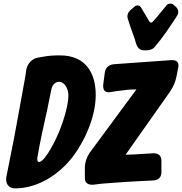

<svg xmlns="http://www.w3.org/2000/svg" viewBox="-20 -1036 1006 1061"><path d="M837 -779C878 -827 914 -881 949 -934L959 -950C963 -956 965 -962 965 -969C965 -972 966 -984 953 -997L941 -1008C936 -1013 929 -1016 921 -1016C912 -1016 904 -1012 899 -1005L894 -999C881 -984 868 -968 853 -949L827 -919C823 -914 819 -911 815 -911C811 -911 807 -914 803 -921L761 -992C756 -1001 749 -1006 741 -1006C734 -1006 728 -1004 723 -999L710 -988C695 -977 684 -963 684 -944C684 -941 685 -937 686 -933L702 -884C709 -863 717 -842 725 -819C733 -792 739 -758 775 -758H791C807 -758 826 -764 837 -779ZM63 5C191 5 311 -74 386 -175C461 -277 509 -405 509 -511C509 -627 458 -730 311 -730C278 -730 248 -728 221 -723L192 -718C157 -713 132 -685 125 -650L121 -620C102 -517 78 -378 57 -269L15 -58C14 -53 14 -48 14 -44C14 -20 28 5 63 5ZM543 -21C584 -24 629 -28 680 -31C736 -34 780 -37 812 -38L828 -39C855 -40 872 -57 872 -84V-148C872 -177 855 -189 828 -189L793 -187C737 -183 693 -181 674 -181L922 -533C937 -556 950 -585 955 -612L965 -664C966 -667 966 -670 966 -675C966 -698 949 -704 929 -704L608 -681C581 -678 562 -661 559 -634L550 -565C550 -541 556 -526 583 -526L587 -527C588 -527 588 -527 589 -527L628 -533C668 -538 695 -542 734 -542L475 -191C459 -168 449 -138 449 -111V-53C449 -24 466 -15 493 -15ZM187 -168C202 -256 221 -342 241 -430L264 -543C271 -574 292 -584 305 -584C341 -584 358 -539 358 -510C358 -462 338 -385 305 -304C295 -278 230 -141 196 -141C189 -141 186 -146 186 -157C186 -162 186 -165 187 -168Z"/></svg>

Font: Bangerz
Style: Bold
Weight: 700
Designer: vernon adams
Foundry: Vernon Adams
Version: Version 2.10;December 28, 2023;FontCreator 13.0.0.2683 64-bi